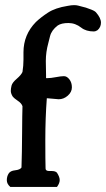

<svg xmlns="http://www.w3.org/2000/svg" viewBox="-20 -735 417 755"><path d="M160.2 -495.1 161.1 -440.4V-427.7H166Q179.7 -427.7 199.7 -431.6Q219.7 -435.5 231.4 -435.5Q243.2 -435.5 252.9 -422.9Q262.7 -410.2 262.7 -391.6Q262.7 -373 246.6 -358.9Q230.5 -344.7 210.9 -344.7L166 -348.6H164.1Q158.2 -270.5 158.2 -185.1Q158.2 -99.6 159.2 -72.3Q159.2 -62.5 173.8 -62.5H183.6Q198.2 -62.5 204.1 -55.7Q214.8 -39.1 214.8 -26.9Q214.8 -14.6 204.1 0H20.5Q6.8 -11.7 6.8 -26.4Q6.8 -41 13.7 -52.2Q20.5 -63.5 39.6 -65.4Q58.6 -67.4 64.5 -76.2Q66.4 -132.8 66.9 -210.9Q67.4 -289.1 68.4 -317.4Q64.5 -329.1 50.3 -338.4Q36.1 -347.7 29.3 -356.4Q22.5 -368.2 22.5 -377.4Q22.5 -386.7 25.4 -398.4Q28.3 -410.2 45.9 -425.3Q63.5 -440.4 68.4 -452.1Q72.3 -476.6 72.3 -500V-529.3Q72.3 -598.6 121.1 -648.4Q140.6 -667 168.9 -685.5Q197.3 -704.1 246.1 -711.9Q260.7 -714.8 271 -714.8Q281.2 -714.8 287.6 -712.9Q293.9 -710.9 304.2 -708.5Q314.5 -706.1 317.4 -705.1L328.1 -701.2Q351.6 -693.4 357.4 -686.5Q377 -664.1 377 -646Q377 -627.9 363.3 -616.2Q355.5 -611.3 349.6 -611.3Q318.4 -611.3 299.8 -626Q276.4 -644.5 249 -644.5Q221.7 -644.5 207 -634.8Q182.6 -616.2 176.8 -592.8L169.9 -565.4Q160.2 -530.3 160.2 -495.1Z"/></svg>

Font: Essays1743
Style: Medium
Weight: 500
Designer: Based on the typeface in a 1743 English translation of the essays of Montaigne.  PostScript/TrueType font designed by Jo
Version: Version 002.100